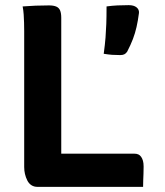

<svg xmlns="http://www.w3.org/2000/svg" viewBox="-20 -726 640 746"><path d="M125 0Q112 0 102 -6.5Q92 -13 86 -25Q80 -37 77 -50Q74 -63 74 -77Q74 -144 74 -211Q74 -278 74 -344.5Q74 -411 74 -476Q74 -541 74 -605Q74 -622 73.5 -638Q73 -654 72 -669.5Q71 -685 68 -701Q93 -703 118 -704Q143 -705 170 -705Q188 -705 198.5 -700.5Q209 -696 213.5 -685.5Q218 -675 218 -657Q218 -594 218 -528.5Q218 -463 218 -396Q218 -329 218 -262Q218 -195 218 -129H501Q511 -129 517.5 -126Q524 -123 528.5 -116.5Q533 -110 535.5 -101Q538 -92 538 -79Q538 -65 537.5 -51.5Q537 -38 536.5 -25.5Q536 -13 536 0ZM480 -706Q500 -706 510.5 -697.5Q521 -689 520 -676Q516 -645 510.5 -621Q505 -597 496.5 -574.5Q488 -552 474 -525Q469 -518 463 -515Q457 -512 447 -512Q429 -512 415.5 -513Q402 -514 383 -517Q388 -554 390 -580Q392 -606 393 -633Q394 -660 394 -701Q416 -704 436.5 -705Q457 -706 480 -706Z"/></svg>

Font: Rec Mono Semicasual
Style: Bold
Weight: 700
Version: Version 1.085; ttfautohint (v1.8.4.7-5d5b)